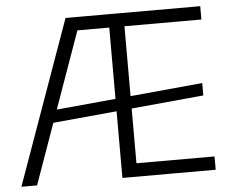

<svg xmlns="http://www.w3.org/2000/svg" viewBox="-50 -759 991 818"><g transform="rotate(-5 445.0 -350.0)"><path d="M259 -700H325L76 0H9ZM162 -312 815 -373V-320L162 -259ZM441 -700H835V-643H492L506 -685V-15L492 -57H840V0H441ZM492 -700V-643H304L305 -700Z"/></g></svg>

Font: Pathway Extreme 8pt Thin 12pt ExtraLight
Style: Regular
Weight: 250
Version: Version 1.001;gftools[0.9.26]